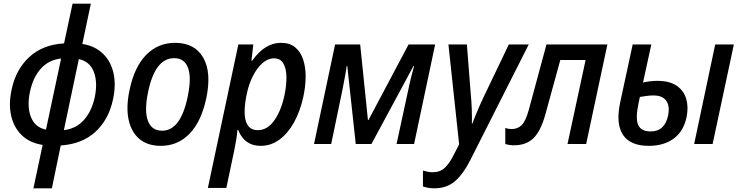

<svg xmlns="http://www.w3.org/2000/svg" viewBox="-20 -780 4007 1040"><path d="M161 240 211 5Q141 -6 98 -47.5Q55 -89 40.5 -153Q26 -217 43 -295Q66 -404 138.5 -471Q211 -538 327 -545L373 -760H472L426 -542Q495 -531 538 -489Q581 -447 595 -383Q609 -319 592 -241Q569 -133 497.5 -66.5Q426 0 309 8L261 240ZM143 -286Q125 -205 147 -147.5Q169 -90 229 -78L311 -463Q245 -456 202.5 -409.5Q160 -363 143 -286ZM493 -252Q510 -333 488.5 -390Q467 -447 407 -460L326 -75Q392 -83 434 -129.5Q476 -176 493 -252Z M851 10Q780 10 735.5 -27Q691 -64 676.5 -132.5Q662 -201 682 -294Q708 -418 772 -483Q836 -548 928 -548Q1035 -548 1081 -467.5Q1127 -387 1097 -246Q1070 -121 1006.5 -55.5Q943 10 851 10ZM858 -72Q959 -72 997 -258Q1018 -360 998.5 -412.5Q979 -465 923 -465Q820 -465 782 -281Q761 -180 781 -126Q801 -72 858 -72Z M1106 238 1271 -539H1352L1342 -451H1346Q1414 -548 1502 -548Q1549 -548 1578.5 -524Q1608 -500 1622 -458Q1636 -416 1635.5 -362.5Q1635 -309 1622 -251Q1605 -176 1572.5 -117Q1540 -58 1494 -24Q1448 10 1392 10Q1304 10 1270 -76H1266Q1264 -51 1259.5 -22.5Q1255 6 1250 29L1206 238ZM1377 -75Q1428 -75 1465.5 -127.5Q1503 -180 1521 -265Q1532 -317 1531.5 -362.5Q1531 -408 1515 -436Q1499 -464 1464 -464Q1431 -464 1401.5 -438Q1372 -412 1349.5 -367.5Q1327 -323 1316 -268Q1305 -216 1305 -172Q1305 -128 1322 -101.5Q1339 -75 1377 -75Z M1681 0 1795 -539H1931L1973 -130H1976L2193 -539H2337L2223 0H2128L2191 -291Q2198 -326 2206.5 -360Q2215 -394 2223 -423H2220L1992 0H1907L1861 -423H1858Q1854 -393 1847.5 -359.5Q1841 -326 1835 -294L1774 0Z M2332 240Q2314 240 2298 237Q2282 234 2271 230V144Q2284 148 2297 150.5Q2310 153 2325 153Q2363 153 2388 130Q2413 107 2435 64L2467 2L2409 -539H2509L2530 -270Q2534 -231 2535.5 -186Q2537 -141 2536 -111H2539Q2545 -129 2555.5 -154Q2566 -179 2577 -205Q2588 -231 2598 -251L2736 -539H2844L2526 90Q2489 163 2444.5 201.5Q2400 240 2332 240Z M2764 7Q2750 7 2738 5Q2726 3 2717 0V-87Q2733 -81 2752 -81Q2784 -81 2805.5 -102Q2827 -123 2844 -184L2940 -539H3270L3155 0H3054L3152 -455H3015L2934 -160Q2909 -70 2869.5 -31.5Q2830 7 2764 7Z M3494 10Q3394 10 3354.5 -49.5Q3315 -109 3339 -224L3407 -539H3508L3463 -333Q3502 -342 3542 -342Q3607 -342 3645.5 -315.5Q3684 -289 3697 -244.5Q3710 -200 3699 -146Q3683 -69 3629.5 -29.5Q3576 10 3494 10ZM3740 0 3854 -539H3955L3840 0ZM3439 -222Q3421 -138 3437 -103Q3453 -68 3504 -68Q3581 -68 3599 -155Q3609 -207 3588.5 -235Q3568 -263 3519 -263Q3503 -263 3483.5 -260.5Q3464 -258 3446 -255Z"/></svg>

Font: Noto Sans SemiCondensed Medium
Style: Italic
Weight: 500
Width: 4
Italic angle: -12°
Designer: Monotype Design Team
Foundry: Monotype Imaging Inc.
Version: Version 2.013; ttfautohint (v1.8.4.7-5d5b)